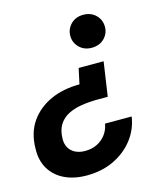

<svg xmlns="http://www.w3.org/2000/svg" viewBox="-113 -595 758 884"><g transform="rotate(-15 265.5 -153.5)"><path d="M402 -282 378 -119H331Q289 -119 252 -113Q215 -107 187.5 -92.5Q160 -78 144 -52.5Q128 -27 127 12Q126 37 136 55.5Q146 74 166 84.5Q186 95 213 95Q246 95 271 82.5Q296 70 312.5 48Q329 26 334 -3H461Q452 57 415.5 104Q379 151 322 178.5Q265 206 192 206Q131 206 86 184Q41 162 17 121.5Q-7 81 -5 25Q-4 -50 32 -101.5Q68 -153 128.5 -180.5Q189 -208 267 -208L283 -282ZM366 -513Q403 -513 426 -490Q449 -467 449 -434Q449 -402 426 -379Q403 -356 366 -356Q330 -356 307 -379Q284 -402 284 -434Q284 -467 307 -490Q330 -513 366 -513Z"/></g></svg>

Font: DM Sans 18pt
Style: Bold Italic
Weight: 700
Italic angle: -10°
Designer: Colophon Foundry, Jonny Pinhorn
Foundry: Colophon Foundry
Version: Version 4.004;gftools[0.9.30]